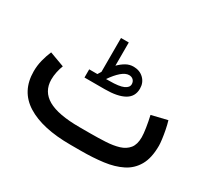

<svg xmlns="http://www.w3.org/2000/svg" viewBox="-129 -841 1126 1043"><g transform="rotate(30 434.0 -320.0)"><path d="M345.2 -405.8Q348.6 -411.6 352.1 -417Q355.5 -422.4 358.4 -427.2V-639.6H407.2V-494.1Q427.7 -514.6 449.5 -526.9Q471.2 -539.1 495.6 -539.1Q535.2 -539.1 560.3 -514.6Q585.4 -490.2 585.4 -452.6Q585.4 -402.3 543.2 -378.4Q501 -354.5 421.4 -354.5H293.9V-405.8ZM420.9 -406.2Q481.4 -406.2 508.1 -418.2Q534.7 -430.2 534.7 -451.2Q534.7 -466.8 524.7 -477.1Q514.6 -487.3 498 -487.3Q476.1 -487.3 450.7 -465.6Q425.3 -443.8 399.4 -405.8ZM476.1 0H410.2Q233.9 0 136 -61Q38.1 -122.1 38.1 -246.1Q38.1 -282.7 46.9 -317.1Q55.7 -351.6 68.8 -382.3L161.6 -348.1Q153.3 -327.1 148.2 -302.7Q143.1 -278.3 143.1 -254.9Q143.6 -180.7 207.3 -144Q271 -107.4 405.3 -107.4H472.7Q523.9 -107.4 569.6 -109.9Q615.2 -112.3 650.4 -123Q685.5 -133.8 705.6 -158.7Q725.6 -183.6 725.6 -228.5Q725.6 -250 720 -285.9Q714.4 -321.8 706.1 -357.9L804.7 -381.8Q812 -357.4 817.6 -328.6Q823.2 -299.8 826.4 -274.7Q829.6 -249.5 829.6 -235.8Q829.6 -158.7 802.7 -111.8Q775.9 -64.9 727.8 -40.8Q679.7 -16.6 615.5 -8.3Q551.3 0 476.1 0Z"/></g></svg>

Font: Vazir Medium WOL-UI
Style: Medium-WOL-UI
Weight: 500
Designer: Saber Rastikerdar
Foundry: Saber Rastikerdar
Version: Version 30.1.0